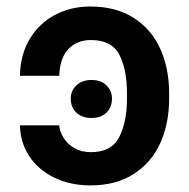

<svg xmlns="http://www.w3.org/2000/svg" viewBox="-20 -557 578 587"><path d="M257.8 -91.8Q320.8 -91.8 344.5 -137.9Q368.2 -184.1 368.2 -255.9V-271.5Q368.2 -344.2 345 -389.4Q321.8 -434.6 257.8 -434.6Q215.3 -434.6 189.2 -407.2Q163.1 -379.9 161.1 -325.2H41Q42 -389.6 70.8 -437.7Q99.6 -485.8 148.2 -511.5Q196.8 -537.1 255.9 -537.1Q334.5 -537.1 388.7 -502.4Q442.9 -467.8 470 -407.7Q497.1 -347.7 497.1 -271.5V-255.9Q497.1 -179.7 470 -119.6Q442.9 -59.6 388.7 -24.9Q334.5 9.8 256.8 9.8Q194.3 9.8 145.5 -14.2Q96.7 -38.1 69.3 -79.8Q42 -121.6 41 -173.8H161.1Q162.6 -154.3 174.6 -135.3Q186.5 -116.2 207.8 -104Q229 -91.8 257.8 -91.8ZM196.3 -254.9Q196.3 -279.8 213.6 -296.1Q231 -312.5 259.8 -312.5Q288.6 -312.5 305.4 -296.1Q322.3 -279.8 322.3 -254.9Q322.3 -229 305.4 -212.6Q288.6 -196.3 259.8 -196.3Q231 -196.3 213.6 -212.6Q196.3 -229 196.3 -254.9Z"/></svg>

Font: Pretendard JP SemiBold
Style: Regular
Weight: 600
Designer: Base glyphs from Inter by Rasmus Andersson; Hangeul glyphs from Noto Sans CJK(Source Han Sans) by Jang Soo-young and Kan
Foundry: Kil Hyung-jin
Version: Version 1.309